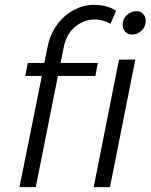

<svg xmlns="http://www.w3.org/2000/svg" viewBox="-20 -769 621 789"><path d="M243 -580 229 -510H382L372 -457H218L127 0H60L152 -457H84L94 -510H162L176 -579Q187 -631 216 -669.5Q245 -708 284.5 -728.5Q324 -749 366 -749Q420 -749 457 -725L434 -671Q403 -689 369 -689Q325 -689 289 -659Q253 -629 243 -580ZM536 -524 432 0H365L469 -524ZM579 -683Q579 -660 562 -643.5Q545 -627 522 -627Q506 -627 495 -638.5Q484 -650 484 -667Q484 -690 501 -706.5Q518 -723 541 -723Q558 -723 568.5 -711.5Q579 -700 579 -683Z"/></svg>

Font: Gontserrat Light
Style: Italic
Weight: 300
Italic angle: -11.3°
Designer: Julieta Ulanovsky
Foundry: Julieta Ulanovsky
Version: Version 6.001